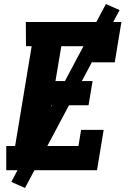

<svg xmlns="http://www.w3.org/2000/svg" viewBox="-20 -844 640 952"><path d="M11 0V-120H55L137 -615H109L108 -735H582L549 -535H437L451 -615H284L255 -442H439L419 -322H235L202 -120H369L382 -200H494L461 0ZM104 88 36 58 505 -824 573 -794Z"/></svg>

Font: Iosevka Etoile Heavy
Style: Italic
Weight: 900
Italic angle: -9°
Designer: Belleve Invis
Foundry: Belleve Invis
Version: Version 22.1.2; ttfautohint (v1.8.4)